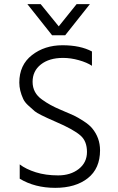

<svg xmlns="http://www.w3.org/2000/svg" viewBox="-20 -898 567 925"><path d="M294 -728H231L112 -878H176L263 -771L349 -878H413ZM462 -174Q462 -86 403 -39.5Q344 7 246 7Q148 7 75 -37V-106Q105 -83 152.5 -68Q200 -53 260 -53Q320 -53 359.5 -84Q399 -115 399 -166Q399 -217 369 -244Q336 -274 247 -312Q164 -348 147.5 -362Q131 -376 115 -391Q99 -406 92 -421Q73 -462 73 -500Q73 -585 134 -632.5Q195 -680 281 -680Q367 -680 423 -650V-581Q399 -597 360 -608Q321 -619 284 -619Q217 -619 177 -587.5Q137 -556 137 -504Q137 -450 183 -418Q220 -391 269 -370.5Q318 -350 336 -341.5Q354 -333 382 -315Q410 -297 424 -280Q462 -234 462 -174Z"/></svg>

Font: Hind Kochi Light
Style: Regular
Weight: 300
Designer: Dhruvi Tolia
Foundry: Indian Type Foundry
Version: Version 0.702;PS 1.0;hotconv 1.0.81;makeotf.lib2.5.63406